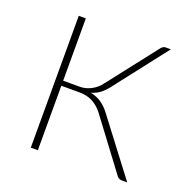

<svg xmlns="http://www.w3.org/2000/svg" viewBox="-96 -584 662 676"><g transform="rotate(20 235.0 -246.0)"><path d="M397.5 -484.5Q400.5 -488 404.5 -490.5Q408.5 -493 413.5 -493H433L279.5 -295.5Q268 -280.5 254 -269.5Q240 -258.5 220.5 -253Q243 -248.5 260.5 -236.8Q278 -225 292.5 -206L449 0H430.5Q416.5 0 410 -9.5L270 -196.5Q254 -217.5 232.5 -229Q211 -240.5 184 -240.5H114.5V1H88V-493H114.5V-259.5H177.5Q198.5 -259.5 219 -270.2Q239.5 -281 252.5 -298.5Z"/></g></svg>

Font: Lato ExtraLight
Style: Regular
Weight: 275
Designer: Lukasz Dziedzic with Adam Twardoch and Botio Nikoltchev
Foundry: tyPoland Lukasz Dziedzic
Version: Version 2.015; 2015-08-06; http://www.latofonts.com/